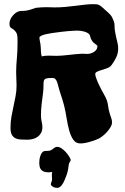

<svg xmlns="http://www.w3.org/2000/svg" viewBox="-20 -695 607 929"><path d="M543 -418.9Q540.5 -413.6 536.9 -407Q533.2 -400.4 529.1 -393.8Q524.9 -387.2 520.8 -381.6Q516.6 -376 513.2 -373Q505.9 -367.2 493.7 -363.3Q481.4 -359.4 469.7 -355.7Q458 -352.1 449.5 -347.9Q440.9 -343.8 440.9 -336.9Q440.9 -330.1 444.3 -320.1Q447.8 -310.1 451.9 -300Q456.1 -290 460.2 -282Q464.4 -273.9 465.8 -271Q472.2 -257.3 481.9 -240.7Q491.7 -224.1 497.1 -209Q501.5 -196.8 503.2 -182.1Q504.9 -167.5 508.8 -153.8Q512.2 -139.6 517.1 -127.4Q522 -115.2 522 -103Q522 -92.3 515.1 -80.3Q508.3 -68.4 498.5 -57.4Q488.8 -46.4 477.3 -37.4Q465.8 -28.3 457 -23.9Q452.1 -21.5 442.1 -17.8Q432.1 -14.2 419.9 -10.3Q407.7 -6.3 394 -3.7Q380.4 -1 368.2 -1Q347.2 -1 335 -18.3Q322.8 -35.6 315.2 -62.5Q307.6 -89.4 302.5 -122.1Q297.4 -154.8 290 -185.1Q286.1 -200.2 281 -216.3Q275.9 -232.4 269 -252.9Q264.6 -266.6 262 -278.3Q259.3 -290 255.9 -298.8Q252.4 -307.6 247.6 -312.7Q242.7 -317.9 233.9 -317.9Q212.4 -317.9 203.6 -315.2Q194.8 -312.5 192.4 -304.4Q189.9 -296.4 190.4 -281.7Q190.9 -267.1 188 -243.2Q185.1 -219.7 181.6 -192.6Q178.2 -165.5 178.2 -137.2Q178.2 -120.6 181.6 -106Q185.1 -91.3 185.1 -80.1Q185.1 -64 179 -52.5Q172.9 -41 162.6 -33.4Q152.3 -25.9 139.2 -22.5Q126 -19 111.8 -19Q94.2 -19 79.3 -20Q64.5 -21 53.7 -26.6Q43 -32.2 36.9 -43.7Q30.8 -55.2 30.8 -76.2Q30.8 -105 35.4 -130.6Q40 -156.2 45.4 -180.9Q50.8 -205.6 55.4 -230Q60.1 -254.4 60.1 -280.8Q60.1 -296.4 59.1 -313.2Q58.1 -330.1 58.1 -347.2Q58.1 -363.8 59.1 -379.4Q60.1 -395 61.5 -411.4Q63 -427.7 64 -446.8Q64.9 -465.8 64.9 -490.2Q64.9 -503.4 64.5 -512.7Q64 -522 62.3 -528.6Q60.5 -535.2 56.6 -540.5Q52.7 -545.9 45.9 -551.8Q43 -554.7 39.6 -556.2Q36.1 -557.6 33 -560.1Q29.8 -562.5 27.8 -567.4Q25.9 -572.3 25.9 -581.1Q25.9 -588.4 28.6 -596.4Q31.2 -604.5 36.6 -612.5Q42 -620.6 49.8 -627.7Q57.6 -634.8 67.9 -639.2Q77.1 -642.6 89.8 -642.3Q102.5 -642.1 113.8 -645Q126 -647.5 136.5 -651.4Q147 -655.3 153.8 -657.2Q179.2 -660.2 206.1 -660.2Q215.8 -660.2 225.3 -659.7Q234.9 -659.2 244.1 -659.2Q271 -659.2 296.9 -661.6Q322.8 -664.1 346.2 -667Q369.6 -669.9 390.6 -672.4Q411.6 -674.8 429.2 -674.8Q439.5 -674.8 446 -674.3Q452.6 -673.8 458.5 -671.1Q464.4 -668.5 471.7 -662.4Q479 -656.2 491.2 -645Q499 -637.7 504.6 -632.8Q510.3 -627.9 514.6 -622.8Q519 -617.7 522.7 -610.6Q526.4 -603.5 530.8 -591.8Q534.7 -582 534.4 -568.1Q534.2 -554.2 537.1 -540Q539.1 -527.3 541.7 -516.6Q544.4 -505.9 546.6 -496.3Q548.8 -486.8 550.3 -478.3Q551.8 -469.7 551.8 -460.9Q551.8 -451.2 550 -441.2Q548.3 -431.2 543 -418.9ZM451.2 -472.2Q450.7 -474.6 448 -476.8Q445.3 -479 441.7 -481.7Q438 -484.4 433.6 -488Q429.2 -491.7 425.8 -497.1Q418.5 -507.8 417 -516.6Q415.5 -525.4 411.1 -529.8Q402.8 -538.1 386.7 -542.5Q370.6 -546.9 355 -546.9Q345.7 -546.9 333.3 -546.1Q320.8 -545.4 306.6 -544.2Q292.5 -543 277.3 -541Q262.2 -539.1 247.1 -537.1Q239.7 -536.1 226.8 -534.2Q213.9 -532.2 201.4 -529.3Q189 -526.4 179.9 -522.2Q170.9 -518.1 170.9 -513.2Q170.9 -505.4 172.9 -496.1Q174.8 -486.8 175.8 -481Q177.7 -463.9 178 -448.5Q178.2 -433.1 182.1 -421.9Q190.9 -424.3 199.2 -425Q207.5 -425.8 214.8 -425.8Q224.6 -425.8 234.4 -425.3Q244.1 -424.8 255.9 -424.8Q268.1 -424.8 283.2 -426.3Q298.3 -427.7 314.2 -429.4Q330.1 -431.2 346.2 -432.9Q362.3 -434.6 377 -435.1Q383.8 -435.1 390.4 -434.6Q397 -434.1 402.8 -434.1Q410.2 -434.1 418.5 -436.5Q426.8 -439 434.1 -443.4Q441.4 -447.8 446.3 -454.6Q451.2 -461.4 451.2 -470.2ZM322.3 78.6Q322.3 82 318.4 87.6Q314.5 93.3 313 100.6Q311.5 108.9 310.8 114.5Q310.1 120.1 309.3 125.2Q308.6 130.4 307.1 135.7Q305.7 141.1 303.2 148.9Q299.8 157.2 295.7 168.5Q291.5 179.7 286.1 189.7Q280.8 199.7 273.4 206.8Q266.1 213.9 256.8 213.9Q243.7 213.9 234.9 207.8Q226.1 201.7 226.1 197.8Q226.1 190.9 229 185.1Q231.9 179.2 231.9 171.9Q231.9 167.5 231.4 162.8Q231 158.2 231 153.8Q231 149.9 231.2 145.5Q231.4 141.1 232.9 136.7Q227.5 138.2 223.1 138.4Q218.8 138.7 213.9 138.7Q199.2 138.7 190.4 134.5Q181.6 130.4 177.2 123.8Q172.9 117.2 171.4 109.1Q169.9 101.1 169.9 93.8Q169.9 85.4 171.1 76.7Q172.4 67.9 175 60.1Q177.7 52.2 181.4 46.4Q185.1 40.5 189.9 37.6Q192.9 36.1 197 35.6Q201.2 35.2 205.3 35.2Q209.5 35.2 213.6 34.9Q217.8 34.7 221.2 33.7Q227.5 31.7 231.9 28.6Q236.3 25.4 240 22.5Q243.7 19.5 247.6 17.6Q251.5 15.6 256.8 15.6Q267.6 15.6 279.1 23.7Q290.5 31.7 299.8 42.5Q309.1 53.2 315.2 63.5Q321.3 73.7 322.3 78.6Z"/></svg>

Font: Freckle Face
Style: Regular
Weight: 400
Designer: Astigmatic (AOETI)
Foundry: Astigmatic (AOETI)
Version: Version 1.000